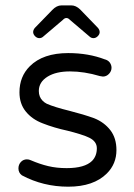

<svg xmlns="http://www.w3.org/2000/svg" viewBox="-20 -703 509 727"><path d="M402.3 -446.3Q402.3 -456.5 396 -465.8Q389.6 -474.6 377.9 -478H377.4Q314.9 -502 238.3 -502Q142.6 -502 92.8 -452.1Q53.7 -413.1 53.7 -353.5Q53.7 -310.1 77.6 -280.8Q101.6 -251 142.1 -235.8Q184.1 -219.2 235.8 -208Q259.8 -202.1 283.2 -194.8Q307.6 -187 317.9 -181.6Q346.7 -167.5 346.7 -141.6Q346.7 -112.3 328.6 -93.8Q300.8 -66.4 232.4 -66.4Q194.3 -66.4 162.6 -74Q130.9 -81.5 96.7 -96.2Q89.8 -99.6 82 -99.6Q68.4 -99.6 59.1 -89.8Q49.8 -79.6 49.8 -65.4Q49.8 -48.8 63 -39.1Q143.6 3.9 238.3 3.9Q334.5 3.9 384.8 -46.4Q420.9 -82.5 420.9 -134.8Q420.9 -180.2 397.9 -210Q374.5 -240.2 336.4 -255.4Q295.9 -270 243.7 -283.2Q186 -297.4 157.2 -310.1Q148.4 -314.5 141.6 -321.3Q127 -335.9 127 -358.4Q127 -392.6 160.6 -413.1Q192.4 -432.6 245.1 -432.6Q298.8 -432.6 357.9 -415L369.6 -413.1Q382.8 -413.1 392.6 -423.3Q402.3 -433.6 402.3 -446.3ZM112.8 -565.9Q120.1 -558.6 128.7 -558.6Q137.2 -558.6 143.1 -564L218.3 -627.9Q224.6 -634.8 231.4 -634.8Q238.3 -634.8 244.6 -627.9L319.8 -564Q325.7 -558.6 334 -558.6Q342.8 -558.6 350.1 -565.9Q357.4 -573.2 357.4 -581.3Q357.4 -589.4 351.1 -597.2Q284.2 -666.5 283.7 -667Q267.6 -682.6 250 -682.6H212.9Q194.3 -682.6 177.7 -665L111.8 -597.2Q105.5 -589.4 105.5 -581.1Q106 -572.8 112.8 -565.9Z"/></svg>

Font: YuPearl-Light
Style: Light
Weight: 300
Designer: Max Yao
Foundry: Max-Everyday
Version: Version 1.011; ttfautohint (v1.8.3)